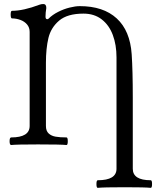

<svg xmlns="http://www.w3.org/2000/svg" viewBox="-20 -696 764 939"><path d="M451.7 204.1Q451.7 185.5 458 185.5Q549.8 185.5 549.8 129.4V-415Q549.8 -476.6 531.7 -524.9Q513.7 -573.2 477.3 -601.3Q440.9 -629.4 388.2 -629.4Q309.6 -629.4 269.3 -595.2Q229 -561 216.8 -510Q204.6 -459 204.6 -388.7V-80.1Q204.6 -55.7 217.8 -43.5Q231 -31.2 252 -27.6Q272.9 -23.9 305.2 -23.9Q311.5 -23.9 311.5 -5.4Q311.5 13.2 305.2 13.2Q278.3 10.3 166 10.3Q60.5 10.3 34.7 13.2Q26.9 13.2 26.9 -5.4Q26.9 -23.9 34.7 -23.9Q125 -23.9 125 -80.1V-540Q125 -561.5 112.3 -576.4Q99.6 -591.3 79.6 -598.6Q59.6 -606 38.6 -606Q32.2 -606 32.2 -625Q32.2 -643.1 38.6 -643.1Q94.2 -643.1 172.9 -672.9Q182.1 -676.3 191.9 -676.3Q206.5 -676.3 206.5 -656.7Q202.6 -634.3 202.6 -614.7Q202.6 -602.1 210.9 -602.1Q214.8 -602.1 217.8 -605Q236.8 -624 264.4 -637.9Q292 -651.9 320.3 -658.9Q348.6 -666 370.1 -666Q485.4 -666 550.8 -606Q616.2 -545.9 624 -430.7Q629.4 -351.1 629.4 -218.3V129.4Q629.4 185.5 717.3 185.5Q723.6 185.5 723.6 204.1Q723.6 222.7 717.3 222.7Q690.9 219.7 591.3 219.7Q484.4 219.7 458 222.7Q451.7 222.7 451.7 204.1Z"/></svg>

Font: JuniusX
Style: Regular
Weight: 400
Designer: Peter S. Baker
Foundry: Briery Creek Software
Version: Version 1.004